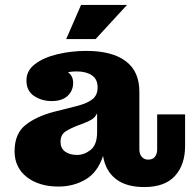

<svg xmlns="http://www.w3.org/2000/svg" viewBox="-20 -744 784 777"><path d="M248 -586 308 -724H494L367 -586ZM217 11Q138 11 88.5 -27.5Q39 -66 39 -132Q39 -203 83 -238Q127 -273 200 -292L295 -316Q336 -327 355.5 -343.5Q375 -360 375 -390Q375 -424 351.5 -439.5Q328 -455 290 -455Q271 -455 255 -452Q277 -436 276 -406Q275 -375 252.5 -355Q230 -335 189 -335Q149 -335 118 -355.5Q87 -376 87 -419Q87 -458 121.5 -484.5Q156 -511 212 -524.5Q268 -538 330 -538Q434 -538 489.5 -496Q545 -454 544 -370V-139Q544 -121 553.5 -109.5Q563 -98 580 -98Q598 -98 607 -109.5Q616 -121 616 -139V-281H729V-153Q729 -77 688 -32Q647 13 564 13Q491 13 449 -19.5Q407 -52 397 -113Q375 -46 326 -17.5Q277 11 217 11ZM225 -170Q225 -144 243.5 -130.5Q262 -117 292 -117Q321 -117 347 -137.5Q373 -158 373 -210V-286Q366 -270 352 -261Q338 -252 316 -244L297 -237Q263 -224 244 -211Q225 -198 225 -170Z"/></svg>

Font: Montagu Slab 16pt
Style: Bold
Weight: 700
Designer: Florian Karsten
Foundry: Florian Karsten
Version: Version 1.000; ttfautohint (v1.8.3)